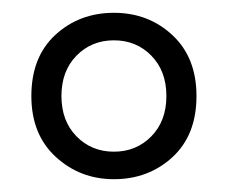

<svg xmlns="http://www.w3.org/2000/svg" viewBox="-20 -792 356 300"><path d="M158 -512Q105 -512 67 -547Q29 -582 29 -642Q29 -703 66.5 -737.5Q104 -772 158 -772Q212 -772 249.5 -737Q287 -702 287 -642Q287 -581 249.5 -546.5Q212 -512 158 -512ZM158 -555Q193 -555 216.5 -579Q240 -603 240 -642Q240 -681 216.5 -705Q193 -729 158 -729Q123 -729 99.5 -705Q76 -681 76 -642Q76 -603 99.5 -579Q123 -555 158 -555Z"/></svg>

Font: Ubuntu Sans Light
Style: Regular
Weight: 300
Designer: Dalton Maag Ltd
Foundry: Dalton Maag Ltd
Version: Version 1.006; ttfautohint (v1.8.4.7-5d5b)